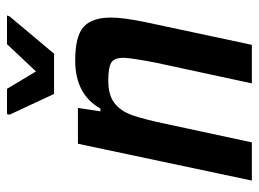

<svg xmlns="http://www.w3.org/2000/svg" viewBox="-118 -640 758 563"><g transform="rotate(-90 261.5 -359.0)"><path d="M121 -510H226L216 -444H224Q266 -518 365 -518Q436 -518 463.5 -493.5Q491 -469 491 -413Q491 -377 478 -314L411 0H298L359 -283Q373 -357 373 -376Q373 -404 358.5 -412.5Q344 -421 306 -421Q264 -421 240.5 -403Q217 -385 205 -351.5Q193 -318 179 -251L125 0H13ZM267 -580 206 -711 208 -718H282L333 -633L413 -718H497L495 -711L385 -580Z"/></g></svg>

Font: Saira Semi Condensed Medium
Style: Italic
Weight: 500
Width: 4
Italic angle: -12°
Designer: Hector Gatti with collaboration of the Omnibus-Type team
Foundry: Omnibus-Type
Version: Version 1.001; ttfautohint (v1.8)